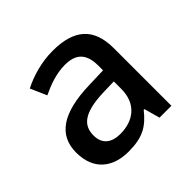

<svg xmlns="http://www.w3.org/2000/svg" viewBox="-142 -698 858 858"><g transform="rotate(-45 287.0 -269.5)"><path d="M292 -549C220 -549 152 -528 101 -502L135 -425C181 -447 232 -466 287 -466C352 -466 390 -437 390 -358V-328L298 -325C127 -320 45 -263 45 -153C45 -41 117 10 214 10C304 10 347 -16 394 -75H398L419 0H494V-365C494 -491 427 -549 292 -549ZM317 -257 389 -259V-212C389 -118 327 -72 244 -72C191 -72 154 -96 154 -152C154 -215 194 -252 317 -257Z"/></g></svg>

Font: Noto Sans Bamum Medium
Style: Regular
Weight: 500
Designer: Monotype Design Team
Foundry: Monotype Imaging Inc.
Version: Version 2.002